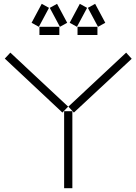

<svg xmlns="http://www.w3.org/2000/svg" viewBox="-20 -983 713 1003"><path d="M145 -864 183 -843 236 -942 198 -963ZM240 -942 293 -843 331 -864 278 -963ZM344 -864 382 -843 435 -942 397 -963ZM439 -942 492 -843 530 -864 477 -963ZM186 -800H290V-843H186ZM385 -800H489V-843H385ZM5 -677 306 -395 336 -426 34 -708ZM337 -426 366 -395 668 -676 639 -708ZM315 0H358V-402H315Z"/></svg>

Font: Anthony
Style: Regular
Weight: 400
Designer: Sun Young Oh
Foundry: Velvetyne Type Foundry
Version: Version 1.000;hotconv 1.0.109;makeotfexe 2.5.65596